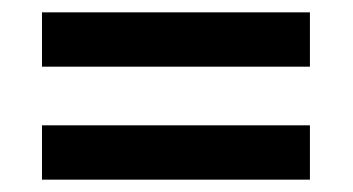

<svg xmlns="http://www.w3.org/2000/svg" viewBox="-20 -491 571 311"><path d="M48 -471V-383H482V-471ZM48 -200H482V-288H48Z"/></svg>

Font: LT Wave Text Medium
Style: Regular
Weight: 500
Designer: Daniel Lyons
Version: Version 2.5 (Glyphs App)